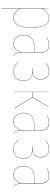

<svg xmlns="http://www.w3.org/2000/svg" viewBox="1044 -1612 758 2887"><g transform="rotate(90 1423.5 -168.0)"><path d="M251.5 -527.3Q322.8 -527.3 359.4 -461.4Q396 -395.5 396 -264.2Q396 -130.9 357.9 -60.8Q319.8 9.3 247.1 9.3Q161.1 9.3 105.5 -95.7V190.4H101.6V-517.1H105L105.5 -423.3Q166 -527.3 251.5 -527.3ZM247.1 5.4Q318.4 5.4 355.2 -63.5Q392.1 -132.3 392.1 -264.2Q392.1 -523.4 251.5 -523.4Q205.6 -523.4 170.7 -496.3Q135.7 -469.2 105.5 -418V-101.6Q163.6 5.4 247.1 5.4Z M775.9 -108.4Q775.9 -53.2 784.7 -28.3Q793.5 -3.4 818.4 5.9L816.9 9.3Q791 -1 781.5 -25.4Q772 -49.8 772 -102.5Q749.5 -46.9 716.3 -18.8Q683.1 9.3 635.3 9.3Q573.7 9.3 540.3 -33.2Q506.8 -75.7 506.8 -145Q506.8 -221.2 552 -262.7Q597.2 -304.2 680.2 -304.2H771.5V-372.6Q771.5 -445.8 744.9 -484.6Q718.3 -523.4 658.7 -523.4Q603.5 -523.4 537.6 -489.7L537.1 -493.2Q602.5 -527.3 658.7 -527.3Q720.2 -527.3 748 -487.5Q775.9 -447.8 775.9 -372.6ZM635.3 5.4Q683.1 5.4 715.8 -23.4Q748.5 -52.2 771.5 -109.4V-300.8H680.7Q598.6 -300.8 554.7 -260.3Q510.7 -219.7 510.7 -145Q510.7 -77.1 543.2 -35.9Q575.7 5.4 635.3 5.4Z M1053.7 -527.3Q1110.8 -527.3 1143.3 -491.9Q1175.8 -456.5 1175.8 -398.9Q1175.8 -345.7 1148.2 -313Q1120.6 -280.3 1073.2 -274.9Q1129.4 -270.5 1162.1 -238.5Q1194.8 -206.5 1194.8 -142.6Q1194.8 -72.8 1158 -31.7Q1121.1 9.3 1057.6 9.3Q1008.8 9.3 976.3 -9Q943.8 -27.3 911.1 -61L913.6 -64Q945.8 -30.8 977.8 -12.7Q1009.8 5.4 1057.6 5.4Q1119.1 5.4 1155 -34.4Q1190.9 -74.2 1190.9 -142.6Q1190.9 -272.9 1050.3 -272.9H1004.4L1005.4 -276.9H1049.8Q1110.4 -276.9 1141.1 -310.5Q1171.9 -344.2 1171.9 -398.9Q1171.9 -454.6 1140.6 -489Q1109.4 -523.4 1053.7 -523.4Q1015.6 -523.4 986.3 -510.7Q957 -498 925.3 -472.7L923.3 -476.1Q954.6 -501.5 984.9 -514.4Q1015.1 -527.3 1053.7 -527.3Z M1586.9 -517.1 1446.3 -277.8 1611.8 0H1606.9L1442.4 -275.9H1364.3V0H1360.4V-517.1H1364.3V-279.8H1442.4L1583 -517.1Z M1945.3 -108.4Q1945.3 -53.2 1954.1 -28.3Q1962.9 -3.4 1987.8 5.9L1986.3 9.3Q1960.4 -1 1950.9 -25.4Q1941.4 -49.8 1941.4 -102.5Q1918.9 -46.9 1885.7 -18.8Q1852.5 9.3 1804.7 9.3Q1743.2 9.3 1709.7 -33.2Q1676.3 -75.7 1676.3 -145Q1676.3 -221.2 1721.4 -262.7Q1766.6 -304.2 1849.6 -304.2H1940.9V-372.6Q1940.9 -445.8 1914.3 -484.6Q1887.7 -523.4 1828.1 -523.4Q1772.9 -523.4 1707 -489.7L1706.5 -493.2Q1772 -527.3 1828.1 -527.3Q1889.6 -527.3 1917.5 -487.5Q1945.3 -447.8 1945.3 -372.6ZM1804.7 5.4Q1852.5 5.4 1885.3 -23.4Q1918 -52.2 1940.9 -109.4V-300.8H1850.1Q1768.1 -300.8 1724.1 -260.3Q1680.2 -219.7 1680.2 -145Q1680.2 -77.1 1712.6 -35.9Q1745.1 5.4 1804.7 5.4Z M2223.1 -527.3Q2280.3 -527.3 2312.7 -491.9Q2345.2 -456.5 2345.2 -398.9Q2345.2 -345.7 2317.6 -313Q2290 -280.3 2242.7 -274.9Q2298.8 -270.5 2331.5 -238.5Q2364.3 -206.5 2364.3 -142.6Q2364.3 -72.8 2327.4 -31.7Q2290.5 9.3 2227.1 9.3Q2178.2 9.3 2145.8 -9Q2113.3 -27.3 2080.6 -61L2083 -64Q2115.2 -30.8 2147.2 -12.7Q2179.2 5.4 2227.1 5.4Q2288.6 5.4 2324.5 -34.4Q2360.4 -74.2 2360.4 -142.6Q2360.4 -272.9 2219.7 -272.9H2173.8L2174.8 -276.9H2219.2Q2279.8 -276.9 2310.5 -310.5Q2341.3 -344.2 2341.3 -398.9Q2341.3 -454.6 2310.1 -489Q2278.8 -523.4 2223.1 -523.4Q2185.1 -523.4 2155.8 -510.7Q2126.5 -498 2094.7 -472.7L2092.8 -476.1Q2124 -501.5 2154.3 -514.4Q2184.6 -527.3 2223.1 -527.3Z M2744.1 -108.4Q2744.1 -53.2 2752.9 -28.3Q2761.7 -3.4 2786.6 5.9L2785.2 9.3Q2759.3 -1 2749.8 -25.4Q2740.2 -49.8 2740.2 -102.5Q2717.8 -46.9 2684.6 -18.8Q2651.4 9.3 2603.5 9.3Q2542 9.3 2508.5 -33.2Q2475.1 -75.7 2475.1 -145Q2475.1 -221.2 2520.3 -262.7Q2565.4 -304.2 2648.4 -304.2H2739.7V-372.6Q2739.7 -445.8 2713.1 -484.6Q2686.5 -523.4 2627 -523.4Q2571.8 -523.4 2505.9 -489.7L2505.4 -493.2Q2570.8 -527.3 2627 -527.3Q2688.5 -527.3 2716.3 -487.5Q2744.1 -447.8 2744.1 -372.6ZM2603.5 5.4Q2651.4 5.4 2684.1 -23.4Q2716.8 -52.2 2739.7 -109.4V-300.8H2648.9Q2566.9 -300.8 2522.9 -260.3Q2479 -219.7 2479 -145Q2479 -77.1 2511.5 -35.9Q2543.9 5.4 2603.5 5.4Z"/></g></svg>

Font: Fira Sans Compressed Four
Style: Regular
Weight: 100
Width: 1
Designer: Carrois Corporate & Edenspiekermann AG
Foundry: Carrois Corporate GbR & Edenspiekermann AG
Version: Version 4.203;PS 004.203;hotconv 1.0.88;makeotf.lib2.5.64775